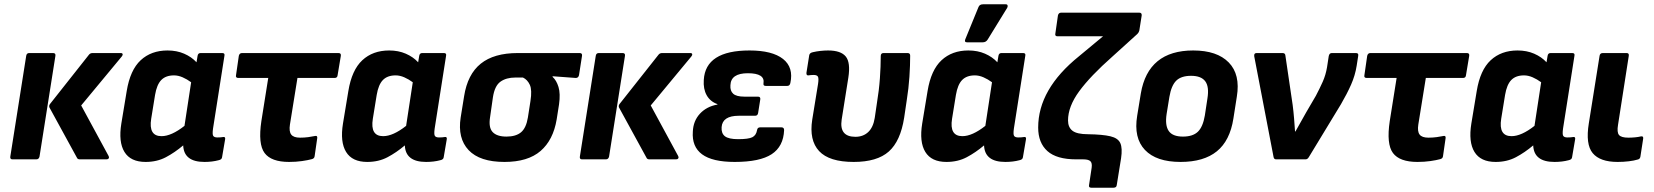

<svg xmlns="http://www.w3.org/2000/svg" viewBox="-20 -742 7700 894"><path d="M352 0Q341 0 338 -8L210 -242Q207 -250 213 -258L394 -487Q400 -495 411 -495H542Q550 -495 551 -490Q552 -485 547 -479L358 -251L486 -15Q489 -9 486 -4.5Q483 0 476 0ZM38 0Q26 0 28 -13L102 -482Q104 -495 116 -495H227Q240 -495 238 -482L164 -13Q161 0 149 0Z M658 12Q588 12 559.5 -34.5Q531 -81 545 -167L570 -318Q586 -416 635 -461.5Q684 -507 760 -507Q803 -507 837.5 -492Q872 -477 895 -452L900 -482Q902 -495 914 -495H1015Q1028 -495 1025 -482L972 -144Q968 -116 973 -109Q978 -102 992 -102Q1000 -102 1006.5 -102.5Q1013 -103 1019 -104Q1031 -106 1028 -92L1014 -10Q1013 1 998 4Q983 8 966.5 10Q950 12 932 12Q836 12 833 -65Q794 -32 752.5 -10Q711 12 658 12ZM684 -189Q671 -108 732 -108Q778 -108 839 -156L870 -359Q851 -373 830.5 -382Q810 -391 790 -391Q752 -391 731 -369.5Q710 -348 702 -300Z M1326 12Q1243 12 1212 -29.5Q1181 -71 1197 -178L1229 -379H1090Q1076 -379 1079 -392L1092 -482Q1095 -495 1107 -495H1556Q1569 -495 1567 -482L1552 -392Q1551 -379 1538 -379H1365L1330 -162Q1325 -130 1336 -115.5Q1347 -101 1377 -101Q1397 -101 1415.5 -103.5Q1434 -106 1448 -109Q1459 -111 1457 -98L1445 -15Q1444 -4 1432 -1Q1414 4 1386 8Q1358 12 1326 12Z M1690 12Q1620 12 1591.5 -34.5Q1563 -81 1577 -167L1602 -318Q1618 -416 1667 -461.5Q1716 -507 1792 -507Q1835 -507 1869.5 -492Q1904 -477 1927 -452L1932 -482Q1934 -495 1946 -495H2047Q2060 -495 2057 -482L2004 -144Q2000 -116 2005 -109Q2010 -102 2024 -102Q2032 -102 2038.5 -102.5Q2045 -103 2051 -104Q2063 -106 2060 -92L2046 -10Q2045 1 2030 4Q2015 8 1998.5 10Q1982 12 1964 12Q1868 12 1865 -65Q1826 -32 1784.5 -10Q1743 12 1690 12ZM1716 -189Q1703 -108 1764 -108Q1810 -108 1871 -156L1902 -359Q1883 -373 1862.5 -382Q1842 -391 1822 -391Q1784 -391 1763 -369.5Q1742 -348 1734 -300Z M2329 12Q2214 12 2162 -43Q2110 -98 2125 -195L2141 -294Q2157 -396 2218.5 -445.5Q2280 -495 2391 -495H2679Q2692 -495 2690 -482L2676 -392Q2673 -379 2661 -379L2553 -387V-384Q2571 -368 2580.5 -337Q2590 -306 2583 -256L2572 -186Q2556 -90 2497 -39Q2438 12 2329 12ZM2338 -106Q2382 -106 2406 -126Q2430 -146 2438 -195L2450 -272Q2458 -323 2447 -347Q2436 -371 2415 -381H2380Q2337 -381 2310 -361.5Q2283 -342 2275 -288L2262 -197Q2254 -148 2274 -127Q2294 -106 2338 -106Z M3004 0Q2993 0 2990 -8L2862 -242Q2859 -250 2865 -258L3046 -487Q3052 -495 3063 -495H3194Q3202 -495 3203 -490Q3204 -485 3199 -479L3010 -251L3138 -15Q3141 -9 3138 -4.5Q3135 0 3128 0ZM2690 0Q2678 0 2680 -13L2754 -482Q2756 -495 2768 -495H2879Q2892 -495 2890 -482L2816 -13Q2813 0 2801 0Z M3401 12Q3297 12 3249 -23.5Q3201 -59 3206 -129Q3208 -179 3239 -212.5Q3270 -246 3320 -255L3321 -257Q3287 -269 3270.5 -298.5Q3254 -328 3257 -370Q3265 -507 3470 -507Q3576 -507 3626 -467.5Q3676 -428 3660 -355Q3657 -342 3646 -342H3545Q3533 -342 3535 -354Q3543 -401 3462 -401Q3383 -401 3381 -345Q3379 -319 3394 -305.5Q3409 -292 3446 -292H3509Q3522 -292 3520 -279L3510 -216Q3508 -203 3496 -203H3420Q3344 -203 3340 -150Q3338 -121 3355.5 -107.5Q3373 -94 3417 -94Q3465 -94 3483 -103Q3501 -112 3505 -136Q3507 -149 3519 -149H3619Q3631 -149 3631 -136Q3628 -60 3573 -24Q3518 12 3401 12Z M3955 12Q3841 12 3794 -38.5Q3747 -89 3762 -185L3789 -351Q3793 -377 3788.5 -385Q3784 -393 3769 -393Q3763 -393 3756.5 -392.5Q3750 -392 3744 -391Q3734 -390 3735 -403L3748 -485Q3750 -496 3765 -499Q3782 -503 3800.5 -505Q3819 -507 3836 -507Q3895 -507 3918 -479Q3941 -451 3930 -380L3899 -185Q3887 -105 3963 -105Q3999 -105 4022.5 -127Q4046 -149 4053 -193L4063 -261Q4073 -321 4077 -377Q4081 -433 4081 -481Q4081 -495 4094 -495H4206Q4218 -495 4218 -483Q4218 -438 4214.5 -384.5Q4211 -331 4202 -275L4190 -194Q4173 -85 4118.5 -36.5Q4064 12 3955 12Z M4387 12Q4317 12 4288.5 -34.5Q4260 -81 4274 -167L4299 -318Q4315 -416 4364 -461.5Q4413 -507 4489 -507Q4532 -507 4566.5 -492Q4601 -477 4624 -452L4629 -482Q4631 -495 4643 -495H4744Q4757 -495 4754 -482L4701 -144Q4697 -116 4702 -109Q4707 -102 4721 -102Q4729 -102 4735.5 -102.5Q4742 -103 4748 -104Q4760 -106 4757 -92L4743 -10Q4742 1 4727 4Q4712 8 4695.5 10Q4679 12 4661 12Q4565 12 4562 -65Q4523 -32 4481.5 -10Q4440 12 4387 12ZM4413 -189Q4400 -108 4461 -108Q4507 -108 4568 -156L4599 -359Q4580 -373 4559.5 -382Q4539 -391 4519 -391Q4481 -391 4460 -369.5Q4439 -348 4431 -300ZM4482 -545Q4475 -545 4473.5 -549.5Q4472 -554 4475 -560L4536 -709Q4541 -722 4557 -722H4663Q4670 -722 4671.5 -717Q4673 -712 4670 -706L4579 -558Q4571 -545 4556 -545Z M5061 132Q5048 132 5051 119L5063 39Q5066 17 5057 8.5Q5048 0 5024 0H4991Q4900 0 4857 -38.5Q4814 -77 4814 -148Q4814 -327 5004 -480L5116 -573H4904Q4891 -573 4894 -586L4906 -670Q4909 -683 4921 -683H5285Q5297 -683 5296 -670L5285 -600Q5283 -591 5276 -584L5160 -479Q5057 -388 5005 -317Q4953 -246 4953 -181Q4953 -149 4974 -133Q4995 -117 5046 -117Q5114 -116 5150 -107.5Q5186 -99 5196.5 -75.5Q5207 -52 5200 -5L5180 119Q5179 132 5165 132Z M5477 12Q5364 12 5311 -44Q5258 -100 5275 -203L5292 -307Q5326 -507 5536 -507Q5647 -507 5701.5 -451Q5756 -395 5739 -292L5723 -190Q5707 -87 5646 -37.5Q5585 12 5477 12ZM5488 -106Q5534 -106 5557.5 -128.5Q5581 -151 5590 -204L5602 -283Q5611 -338 5592 -363.5Q5573 -389 5526 -389Q5480 -389 5457 -366.5Q5434 -344 5425 -291L5412 -211Q5404 -158 5422 -132Q5440 -106 5488 -106Z M5922 0Q5912 0 5910 -11L5820 -480Q5818 -495 5831 -495H5952Q5964 -495 5965 -484L5999 -253Q6003 -222 6005.5 -191Q6008 -160 6010 -130H6012Q6024 -152 6037 -174.5Q6050 -197 6062 -219L6107 -296Q6125 -330 6139 -361.5Q6153 -393 6159 -429L6167 -481Q6170 -495 6181 -495H6294Q6307 -495 6304 -481L6297 -436Q6290 -391 6271 -348Q6252 -305 6224 -257L6074 -10Q6068 0 6059 0Z M6580 12Q6497 12 6466 -29.5Q6435 -71 6451 -178L6483 -379H6344Q6330 -379 6333 -392L6346 -482Q6349 -495 6361 -495H6810Q6823 -495 6821 -482L6806 -392Q6805 -379 6792 -379H6619L6584 -162Q6579 -130 6590 -115.5Q6601 -101 6631 -101Q6651 -101 6669.5 -103.5Q6688 -106 6702 -109Q6713 -111 6711 -98L6699 -15Q6698 -4 6686 -1Q6668 4 6640 8Q6612 12 6580 12Z M6944 12Q6874 12 6845.5 -34.5Q6817 -81 6831 -167L6856 -318Q6872 -416 6921 -461.5Q6970 -507 7046 -507Q7089 -507 7123.5 -492Q7158 -477 7181 -452L7186 -482Q7188 -495 7200 -495H7301Q7314 -495 7311 -482L7258 -144Q7254 -116 7259 -109Q7264 -102 7278 -102Q7286 -102 7292.5 -102.5Q7299 -103 7305 -104Q7317 -106 7314 -92L7300 -10Q7299 1 7284 4Q7269 8 7252.5 10Q7236 12 7218 12Q7122 12 7119 -65Q7080 -32 7038.5 -10Q6997 12 6944 12ZM6970 -189Q6957 -108 7018 -108Q7064 -108 7125 -156L7156 -359Q7137 -373 7116.5 -382Q7096 -391 7076 -391Q7038 -391 7017 -369.5Q6996 -348 6988 -300Z M7512 12Q7430 12 7396 -29Q7362 -70 7378 -168L7428 -482Q7430 -495 7443 -495H7554Q7566 -495 7564 -482L7514 -161Q7508 -126 7518.5 -113.5Q7529 -101 7562 -101Q7577 -101 7593 -102.5Q7609 -104 7621 -107Q7633 -109 7631 -96L7618 -12Q7616 -1 7605 1Q7589 6 7564 9Q7539 12 7512 12Z"/></svg>

Font: Sofia Sans ExtraBold
Style: Italic
Weight: 800
Italic angle: -9°
Designer: Botio Nikoltchev, Ani Petrova
Foundry: lettersoup
Version: Version 4.100; ttfautohint (v1.8.4.7-5d5b)